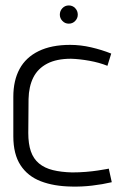

<svg xmlns="http://www.w3.org/2000/svg" viewBox="-20 -675 461 706"><path d="M233 -655Q219 -655 209.5 -645Q200 -635 200 -621Q200 -608 209.5 -598Q219 -588 233 -588Q247 -588 256.5 -598Q266 -608 266 -621Q266 -635 256.5 -645Q247 -655 233 -655ZM375 -433 389 -478Q354 -492 315 -501Q276 -510 238 -510Q169 -510 122 -487Q75 -464 52 -421.5Q29 -379 29 -319V-174Q29 -108 55.5 -67.5Q82 -27 130 -8.5Q178 10 243 11Q280 12 318.5 7.5Q357 3 391 -5L380 -55Q381 -55 370 -53Q359 -51 339.5 -48Q320 -45 295.5 -43Q271 -41 245 -41Q205 -42 174.5 -49.5Q144 -57 123.5 -74Q103 -91 93.5 -118.5Q84 -146 84 -186L85 -311Q86 -357 102.5 -390Q119 -423 153.5 -441Q188 -459 241 -459Q273 -458 309 -451.5Q345 -445 375 -433Z"/></svg>

Font: AdventPro_ExpandedRegular
Style: ExpandedRegular
Weight: 400
Width: 7
Designer: VivaRado, Andreas Kalpakidis
Foundry: VivaRado, Andreas Kalpakidis
Version: Version 3.000